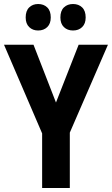

<svg xmlns="http://www.w3.org/2000/svg" viewBox="-20 -937 558 957"><path d="M259 -426 372 -714H518L328 -276V0H190V-272L0 -714H147ZM108 -850Q108 -883 125.5 -900Q143 -917 170 -917Q198 -917 215.5 -900Q233 -883 233 -850Q233 -819 215.5 -802Q198 -785 170 -785Q143 -785 125.5 -802Q108 -819 108 -850ZM281 -850Q281 -883 298.5 -900Q316 -917 344 -917Q372 -917 389.5 -900Q407 -883 407 -850Q407 -819 389.5 -802Q372 -785 344 -785Q316 -785 298.5 -802Q281 -819 281 -850Z"/></svg>

Font: Noto Sans Gujarati Condensed
Style: Bold
Weight: 700
Width: 3
Designer: Jelle Bosma - Monotype Design Team, Universal Thirst
Foundry: Monotype Imaging Inc.
Version: Version 2.106; ttfautohint (v1.8.4.7-5d5b)